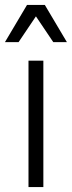

<svg xmlns="http://www.w3.org/2000/svg" viewBox="-43 -755 290 775"><path d="M72 0V-510H132V0ZM-23 -585 66 -735H138L227 -585H172L102 -689L32 -585Z"/></svg>

Font: Radio Canada Condensed Light
Style: Regular
Weight: 300
Width: 3
Designer: Charles Daoud, Etienne Aubert Bonn, Alexandre Saumier Demers, Jacques Le Bailly
Foundry: Radio-Canada
Version: Version 2.104; ttfautohint (v1.8.4.7-5d5b);gftools[0.9.28.de